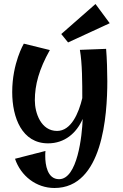

<svg xmlns="http://www.w3.org/2000/svg" viewBox="-20 -697 613 959"><path d="M379 -448C391 -381 391 -281 391 -207C373 -131 335 -43 265 -43C185 -43 154 -132 154 -196C154 -273 175 -351 229 -447L99 -479C99 -479 41 -382 41 -237C41 -109 90 19 220 19C303 19 362 -32 393 -103C390 -19 367 198 275 198C216 198 206 125 206 83C206 74 206 65 207 57L55 96C84 182 161 242 252 242C493 242 516 -121 516 -292C516 -339 514 -406 510 -453ZM457 -677 286 -527 320 -485 528 -581Z"/></svg>

Font: Original Surfer
Style: Regular
Weight: 400
Designer: Astigmatic (AOETI)
Foundry: Astigmatic (AOETI)
Version: Version 1.001